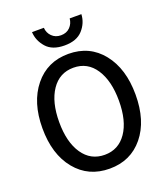

<svg xmlns="http://www.w3.org/2000/svg" viewBox="-176 -1110 1084 1249"><g transform="rotate(-20 366.0 -486.0)"><path d="M43.9 -378.9Q43.9 -557.6 132.3 -667Q220.7 -776.4 367.2 -776.4Q513.7 -776.4 601.1 -667Q688.5 -557.6 688.5 -377.9Q688.5 -197.3 600.6 -89.8Q512.7 17.6 367.2 17.6Q220.7 17.6 132.3 -90.3Q43.9 -198.2 43.9 -378.9ZM160.2 -378.9Q160.2 -240.2 215.3 -159.2Q270.5 -78.1 367.2 -78.1Q462.9 -78.1 518.1 -158.2Q573.2 -238.3 573.2 -377.9Q573.2 -515.6 519 -598.1Q464.8 -680.7 367.2 -680.7Q270.5 -680.7 215.3 -599.1Q160.2 -517.6 160.2 -378.9ZM194.3 -990.2H276.4Q278.3 -955.1 302.7 -930.7Q327.1 -906.2 365.2 -906.2Q404.3 -906.2 428.2 -930.7Q452.1 -955.1 455.1 -990.2H536.1Q533.2 -929.7 491.2 -882.8Q449.2 -835.9 365.2 -835.9Q280.3 -835.9 238.8 -883.3Q197.3 -930.7 194.3 -990.2Z"/></g></svg>

Font: Gothic A1 SemiBold
Style: Regular
Weight: 600
Version: Version 2.50